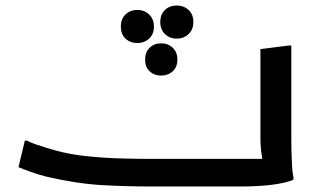

<svg xmlns="http://www.w3.org/2000/svg" viewBox="-20 -676 1168 696"><path d="M70 -166H78Q89 -160 109 -153Q129 -146 149 -140Q169 -134 180 -131Q233 -116 297.5 -109.5Q362 -103 423.5 -101.5Q485 -100 528 -100H931Q928 -115 926 -134.5Q924 -154 924 -177V-498L1027 -511H1036V-175Q1036 -155 1036.5 -128.5Q1037 -102 1038.5 -76Q1040 -50 1044 -32L1043 -24Q1013 -12 964 -6Q915 0 852 0H528Q438 0 349 -5Q260 -10 151 -35Q122 -42 94 -52Q66 -62 47 -70ZM621 -536Q595 -536 578 -552.5Q561 -569 561 -596Q561 -624 578 -640Q595 -656 621 -656Q646 -656 663.5 -640Q681 -624 681 -596Q681 -569 663.5 -552.5Q646 -536 621 -536ZM478 -520Q452 -520 435 -536Q418 -552 418 -580Q418 -607 435 -623.5Q452 -640 478 -640Q503 -640 520.5 -623.5Q538 -607 538 -580Q538 -552 520.5 -536Q503 -520 478 -520ZM564 -402Q539 -402 522.5 -417.5Q506 -433 506 -460Q506 -487 522.5 -503Q539 -519 564 -519Q589 -519 606 -503Q623 -487 623 -460Q623 -433 606 -417.5Q589 -402 564 -402Z"/></svg>

Font: Kufam Medium
Style: Regular
Weight: 500
Designer: Wael Morcos, Artur Schmal
Foundry: Original Type
Version: Version 1.300; ttfautohint (v1.8.3)